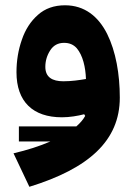

<svg xmlns="http://www.w3.org/2000/svg" viewBox="-20 -446 510 734"><path d="M52.2 37.1V94.7H172.9C131.3 112.8 84 127.9 31.7 140.1L92.3 268.1C319.3 198.2 438 91.8 438 -72.8C438 -162.1 422.9 -249.5 389.6 -316.4C356 -383.3 303.2 -425.8 228.5 -425.8C187 -425.8 152.3 -413.6 125 -389.2C97.2 -364.7 76.7 -333 63.5 -293.9C49.8 -254.9 43 -213.4 43 -169.9C43 -57.1 106 2.4 216.8 2.4C246.1 2.4 277.8 -2.9 301.8 -9.3L305.7 -2.9C298.3 10.7 287.1 23.9 272 37.1ZM308.6 -144C282.7 -139.6 253.4 -135.3 222.2 -135.3C179.7 -135.3 153.3 -150.9 153.3 -190.4C153.3 -213.4 159.7 -234.4 171.9 -253.4C184.1 -272.5 201.7 -282.2 225.1 -282.2C245.1 -282.2 261.2 -275.4 273.4 -261.7C296.9 -233.9 307.1 -188.5 308.6 -144Z"/></svg>

Font: Estedad Bold
Style: Regular
Weight: 700
Designer: Amin Abedi
Version: Version 7.3